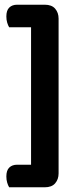

<svg xmlns="http://www.w3.org/2000/svg" viewBox="-20 -675 334 816"><path d="M19 121Q14 113 10.5 101Q7 89 7 75Q7 49 19.5 37Q32 25 53 25H112V-559H19Q14 -567 10.5 -579Q7 -591 7 -605Q7 -631 19.5 -643Q32 -655 53 -655H170Q200 -655 214.5 -638Q229 -621 229 -596V62Q229 87 214.5 104Q200 121 170 121Z"/></svg>

Font: Baloo Chettan 2 SemiBold
Style: Regular
Weight: 600
Designer: Maithili Shingre, Unnati Kotecha and Ek Type
Foundry: Ek Type
Version: Version 1.640;hotconv 1.0.111;makeotfexe 2.5.65597; ttfautoh